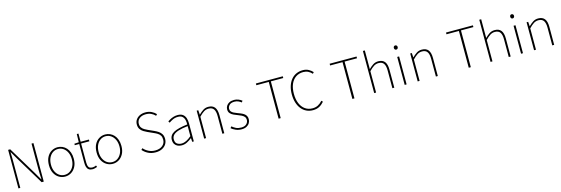

<svg xmlns="http://www.w3.org/2000/svg" viewBox="47 -2138 10209 3495"><g transform="rotate(-15 5151.0 -390.5)"><path d="M110 0V-726H149L469 -197L552 -54H557Q554 -107 552.5 -157.5Q551 -208 551 -259V-726H587V0H547L228 -529L145 -672H141Q143 -621 144 -573Q145 -525 145 -473V0Z M989 13Q926 13 872.5 -19.5Q819 -52 787 -113.5Q755 -175 755 -262Q755 -351 787 -413Q819 -475 872.5 -507.5Q926 -540 989 -540Q1036 -540 1078.5 -521.5Q1121 -503 1153.5 -467.5Q1186 -432 1204.5 -380Q1223 -328 1223 -262Q1223 -175 1190.5 -113.5Q1158 -52 1105 -19.5Q1052 13 989 13ZM989 -20Q1045 -20 1089.5 -50.5Q1134 -81 1160 -135.5Q1186 -190 1186 -262Q1186 -335 1160 -390Q1134 -445 1089.5 -476Q1045 -507 989 -507Q933 -507 888.5 -476Q844 -445 818.5 -390Q793 -335 793 -262Q793 -190 818.5 -135.5Q844 -81 888.5 -50.5Q933 -20 989 -20Z M1512 13Q1463 13 1436 -6Q1409 -25 1398.5 -59.5Q1388 -94 1388 -140V-494H1304V-522L1388 -527L1392 -681H1423V-527H1579V-494H1423V-135Q1423 -84 1440 -52Q1457 -20 1515 -20Q1530 -20 1549 -25Q1568 -30 1582 -37L1594 -7Q1571 1 1548.5 7Q1526 13 1512 13Z M1887 13Q1824 13 1770.5 -19.5Q1717 -52 1685 -113.5Q1653 -175 1653 -262Q1653 -351 1685 -413Q1717 -475 1770.5 -507.5Q1824 -540 1887 -540Q1934 -540 1976.5 -521.5Q2019 -503 2051.5 -467.5Q2084 -432 2102.5 -380Q2121 -328 2121 -262Q2121 -175 2088.5 -113.5Q2056 -52 2003 -19.5Q1950 13 1887 13ZM1887 -20Q1943 -20 1987.5 -50.5Q2032 -81 2058 -135.5Q2084 -190 2084 -262Q2084 -335 2058 -390Q2032 -445 1987.5 -476Q1943 -507 1887 -507Q1831 -507 1786.5 -476Q1742 -445 1716.5 -390Q1691 -335 1691 -262Q1691 -190 1716.5 -135.5Q1742 -81 1786.5 -50.5Q1831 -20 1887 -20Z M2695 13Q2615 13 2554.5 -18Q2494 -49 2453 -97L2478 -123Q2518 -77 2574 -49.5Q2630 -22 2695 -22Q2782 -22 2833.5 -65Q2885 -108 2885 -176Q2885 -225 2866.5 -254Q2848 -283 2818 -301.5Q2788 -320 2751 -336L2640 -386Q2609 -400 2574.5 -421Q2540 -442 2516 -476.5Q2492 -511 2492 -564Q2492 -617 2519 -656Q2546 -695 2592.5 -717Q2639 -739 2698 -739Q2764 -739 2814.5 -713.5Q2865 -688 2896 -653L2873 -628Q2842 -662 2798 -683Q2754 -704 2698 -704Q2622 -704 2576 -667Q2530 -630 2530 -568Q2530 -523 2551 -494.5Q2572 -466 2602 -449.5Q2632 -433 2657 -421L2768 -371Q2809 -353 2844 -329.5Q2879 -306 2900.5 -270.5Q2922 -235 2922 -179Q2922 -124 2894 -80.5Q2866 -37 2815 -12Q2764 13 2695 13Z M3187 13Q3146 13 3111.5 -2Q3077 -17 3056 -48.5Q3035 -80 3035 -130Q3035 -218 3118 -263.5Q3201 -309 3379 -329Q3381 -372 3371.5 -412.5Q3362 -453 3334 -480Q3306 -507 3251 -507Q3195 -507 3150 -485Q3105 -463 3079 -443L3061 -472Q3078 -484 3106.5 -500Q3135 -516 3172.5 -528Q3210 -540 3253 -540Q3315 -540 3350.5 -512.5Q3386 -485 3400.5 -440Q3415 -395 3415 -341V0H3385L3380 -70H3377Q3337 -37 3288.5 -12Q3240 13 3187 13ZM3190 -20Q3237 -20 3282 -42.5Q3327 -65 3379 -109V-298Q3265 -286 3197.5 -263.5Q3130 -241 3101 -208.5Q3072 -176 3072 -131Q3072 -70 3107 -45Q3142 -20 3190 -20Z M3610 0V-527H3640L3646 -443H3648Q3689 -484 3732 -512Q3775 -540 3830 -540Q3911 -540 3950 -490.5Q3989 -441 3989 -339V0H3953V-334Q3953 -421 3923.5 -464Q3894 -507 3826 -507Q3777 -507 3736.5 -481Q3696 -455 3646 -403V0Z M4314 13Q4255 13 4206 -8.5Q4157 -30 4122 -59L4145 -88Q4178 -60 4218 -40Q4258 -20 4316 -20Q4382 -20 4415.5 -53Q4449 -86 4449 -131Q4449 -166 4429 -189Q4409 -212 4378.5 -227Q4348 -242 4317 -253Q4277 -268 4239 -285Q4201 -302 4176 -330Q4151 -358 4151 -403Q4151 -440 4170 -471Q4189 -502 4226 -521Q4263 -540 4317 -540Q4357 -540 4396 -525Q4435 -510 4463 -486L4442 -459Q4416 -479 4386 -493Q4356 -507 4315 -507Q4250 -507 4219 -475.5Q4188 -444 4188 -405Q4188 -374 4205.5 -353.5Q4223 -333 4251.5 -319.5Q4280 -306 4311 -294Q4343 -282 4374 -269.5Q4405 -257 4430 -240Q4455 -223 4470.5 -197.5Q4486 -172 4486 -133Q4486 -94 4466 -60.5Q4446 -27 4408 -7Q4370 13 4314 13Z M5013 0V-693H4779V-726H5286V-693H5052V0Z M5659 13Q5592 13 5537 -13.5Q5482 -40 5442 -90Q5402 -140 5380.5 -209.5Q5359 -279 5359 -365Q5359 -451 5381 -520Q5403 -589 5443 -638Q5483 -687 5539.5 -713Q5596 -739 5665 -739Q5728 -739 5775 -712.5Q5822 -686 5850 -653L5827 -628Q5798 -662 5757 -683Q5716 -704 5665 -704Q5582 -704 5522 -662.5Q5462 -621 5430 -545Q5398 -469 5398 -365Q5398 -261 5430 -184Q5462 -107 5521 -64.5Q5580 -22 5661 -22Q5718 -22 5763 -45Q5808 -68 5849 -114L5872 -90Q5831 -42 5780.5 -14.5Q5730 13 5659 13Z M6403 0V-693H6169V-726H6676V-693H6442V0Z M6814 0V-794H6850V-560V-441Q6892 -484 6935.5 -512Q6979 -540 7034 -540Q7115 -540 7154 -490.5Q7193 -441 7193 -339V0H7157V-334Q7157 -421 7127.5 -464Q7098 -507 7030 -507Q6981 -507 6940.5 -481Q6900 -455 6850 -403V0Z M7389 0V-527H7425V0ZM7408 -660Q7392 -660 7382 -671Q7372 -682 7372 -701Q7372 -718 7382 -728.5Q7392 -739 7408 -739Q7423 -739 7433.5 -728.5Q7444 -718 7444 -701Q7444 -682 7433.5 -671Q7423 -660 7408 -660Z M7634 0V-527H7664L7670 -443H7672Q7713 -484 7756 -512Q7799 -540 7854 -540Q7935 -540 7974 -490.5Q8013 -441 8013 -339V0H7977V-334Q7977 -421 7947.5 -464Q7918 -507 7850 -507Q7801 -507 7760.5 -481Q7720 -455 7670 -403V0Z M8596 0V-693H8362V-726H8869V-693H8635V0Z M9007 0V-794H9043V-560V-441Q9085 -484 9128.5 -512Q9172 -540 9227 -540Q9308 -540 9347 -490.5Q9386 -441 9386 -339V0H9350V-334Q9350 -421 9320.5 -464Q9291 -507 9223 -507Q9174 -507 9133.5 -481Q9093 -455 9043 -403V0Z M9582 0V-527H9618V0ZM9601 -660Q9585 -660 9575 -671Q9565 -682 9565 -701Q9565 -718 9575 -728.5Q9585 -739 9601 -739Q9616 -739 9626.5 -728.5Q9637 -718 9637 -701Q9637 -682 9626.5 -671Q9616 -660 9601 -660Z M9827 0V-527H9857L9863 -443H9865Q9906 -484 9949 -512Q9992 -540 10047 -540Q10128 -540 10167 -490.5Q10206 -441 10206 -339V0H10170V-334Q10170 -421 10140.5 -464Q10111 -507 10043 -507Q9994 -507 9953.5 -481Q9913 -455 9863 -403V0Z"/></g></svg>

Font: Noto Sans TC Thin Thin
Style: Regular
Weight: 250
Version: Version 2.004-H2;hotconv 1.0.118;makeotfexe 2.5.65603